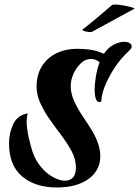

<svg xmlns="http://www.w3.org/2000/svg" viewBox="-20 -806 615 850"><path d="M232 24Q136 24 78 -25Q20 -74 20 -171Q20 -217 38.5 -256.5Q57 -296 103 -304Q98 -289 98 -270Q98 -239 106.5 -200.5Q115 -162 124 -134Q138 -94 162.5 -65.5Q187 -37 215.5 -21.5Q244 -6 267 -6Q289 -6 302.5 -19.5Q316 -33 316 -64Q316 -103 295 -140.5Q274 -178 245 -216Q216 -254 190 -292Q170 -323 156 -355.5Q142 -388 142 -422Q142 -476 166 -513.5Q190 -551 230.5 -570.5Q271 -590 321 -590Q344 -590 372 -587Q400 -584 425 -574L440 -568Q460 -597 485 -609Q510 -621 529 -621Q544 -621 553.5 -615.5Q563 -610 563 -601Q563 -592 553 -583Q514 -546 492 -513Q470 -481 450.5 -439.5Q431 -398 428 -356Q422 -354 420 -354Q409 -354 404 -369.5Q399 -385 399 -409Q399 -437 405 -470.5Q411 -504 421 -530Q415 -536 405 -540.5Q395 -545 382 -545Q358 -545 338 -526Q318 -507 305.5 -479.5Q293 -452 293 -426Q293 -392 308.5 -358Q324 -324 346.5 -291Q369 -258 389 -225Q407 -194 415.5 -166.5Q424 -139 424 -115Q424 -51 371.5 -13.5Q319 24 232 24ZM387 -665Q383 -663 371 -664.5Q359 -666 350 -669.5Q341 -673 346 -676Q355 -682 373 -697Q391 -712 411.5 -729Q432 -746 449.5 -761Q467 -776 475 -783Q478 -786 489 -786Q503 -786 525.5 -782Q548 -778 563.5 -773.5Q579 -769 573 -766Q561 -760 533.5 -745Q506 -730 475 -713Q444 -696 419 -682.5Q394 -669 387 -665Z"/></svg>

Font: Praise
Style: Regular
Weight: 400
Designer: Robert E. Leuschke
Foundry: Robert E. Leuschke
Version: Version 1.100; ttfautohint (v1.8.3)